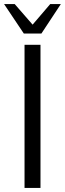

<svg xmlns="http://www.w3.org/2000/svg" viewBox="-45 -919 318 939"><path d="M75 0V-700H153V0ZM71.5 -755 -25 -899H27L114.5 -798.5L200.5 -899H252.5L157.5 -755Z"/></svg>

Font: Urbanist
Style: Regular
Weight: 400
Designer: Corey Hu
Foundry: Corey Hu
Version: Version 1.330; ttfautohint (v1.8.4.7-5d5b)